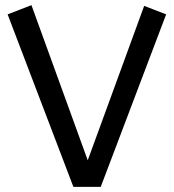

<svg xmlns="http://www.w3.org/2000/svg" viewBox="-20 -731 680 751"><path d="M267.1 0 9.8 -674.8 103 -710.9 323.2 -104 543.9 -708 629.9 -674.8 374 0Z"/></svg>

Font: ABeeZee
Style: Regular
Weight: 400
Designer: Anja Meiners
Foundry: Anja Meiners
Version: Version 1.002